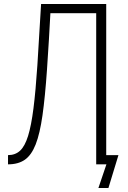

<svg xmlns="http://www.w3.org/2000/svg" viewBox="-20 -820 640 958"><path d="M471 118 511 0H479V-46H571L521 118ZM460 0V-754H206V-800H510V0ZM20 0V-46Q56 -46 80 -68Q104 -90 120 -141.5Q136 -193 147 -279.5Q158 -366 166.5 -494.5Q175 -623 185 -800H234Q224 -610 214.5 -473Q205 -336 192 -244.5Q179 -153 158 -99.5Q137 -46 104 -23Q71 0 20 0Z"/></svg>

Font: Victor Mono Thin
Style: Regular
Weight: 100
Monospace: yes
Designer: Rune Bjørnerås
Version: Version 1.561;gftools[0.9.30]